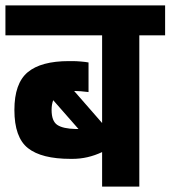

<svg xmlns="http://www.w3.org/2000/svg" viewBox="-30 -687 628 707"><path d="M578 -667V-557H483V0H346V-127Q293 -102 237 -102H230Q123 -102 73 -141.5Q23 -181 23 -282Q23 -380 72 -421Q121 -462 224 -462H236Q251 -462 268 -460.5Q285 -459 296 -457V-348Q264 -352 246 -352H243L346 -234V-557H-10V-667ZM255 -212H259L166 -318Q160 -303 160 -282Q160 -241 181 -227Q202 -213 249 -212Z"/></svg>

Font: Biryani ExtraBold
Style: Regular
Weight: 800
Designer: Dan Reynolds and Mathieu Reguer
Foundry: Dan Reynolds and Mathieu Reguer
Version: Version 1.004; ttfautohint (v1.1) -l 5 -r 5 -G 72 -x 0 -D la